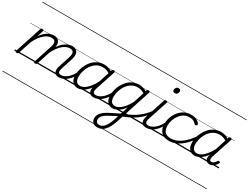

<svg xmlns="http://www.w3.org/2000/svg" viewBox="-99 -1762 3928 3034"><g transform="rotate(30 1864.5 -245.5)"><path d="M817 17Q788 17 767.5 6.5Q747 -4 737 -24Q727 -44 727.5 -73Q728 -102 741 -140L806 -340Q819 -379 818 -408Q817 -437 800 -453Q783 -469 746 -469Q718 -469 685.5 -456Q653 -443 619.5 -415Q586 -387 553.5 -342.5Q521 -298 492 -235H468Q496 -313 532.5 -367Q569 -421 609.5 -455Q650 -489 689 -504Q728 -519 761 -519Q808 -519 836.5 -496Q865 -473 870.5 -429.5Q876 -386 855 -323L793 -134Q776 -81 784.5 -56Q793 -31 832 -31Q841 -31 845.5 -23.5Q850 -16 848.5 -7Q847 2 839.5 9.5Q832 17 817 17ZM51 15Q39 15 31 10Q23 5 27 -6L186 -494Q190 -506 196 -510.5Q202 -515 215 -515Q232 -515 238 -509Q244 -503 240 -491L203 -376Q231 -416 260.5 -444Q290 -472 319 -488.5Q348 -505 375 -512Q402 -519 426 -519Q474 -519 503 -496Q532 -473 538 -429.5Q544 -386 522 -323L418 -4Q415 6 408.5 10.5Q402 15 387 15Q376 15 368 10Q360 5 364 -6L473 -340Q486 -379 485 -408Q484 -437 466.5 -453Q449 -469 411 -469Q383 -469 351 -456.5Q319 -444 286 -417Q253 -390 221 -347Q189 -304 160 -243L81 -4Q78 6 72 10.5Q66 15 51 15ZM0 369H964V379H0ZM0 -20H964V0H0ZM0 -505H964V-500H0ZM0 -889H964V-879H0Z M818 17Q807 17 802.5 9.5Q798 2 799.5 -7Q801 -16 809.5 -23.5Q818 -31 833 -31Q863 -31 893.5 -45.5Q924 -60 952.5 -85.5Q981 -111 1005 -145Q1029 -179 1046 -217Q1051 -228 1059.5 -228Q1068 -228 1075 -220.5Q1082 -213 1078 -203Q1059 -157 1031.5 -117Q1004 -77 970.5 -47Q937 -17 898.5 0Q860 17 818 17ZM964 369V379ZM964 -20V0ZM964 -505V-500ZM964 -889V-879Z M1162 17Q1121 17 1091 -3Q1061 -23 1045 -59.5Q1029 -96 1029 -146Q1029 -190 1041.5 -240.5Q1054 -291 1079 -340.5Q1104 -390 1142 -430Q1180 -470 1232.5 -494.5Q1285 -519 1351 -519Q1389 -519 1428.5 -505Q1468 -491 1499 -467L1487 -423Q1446 -451 1412.5 -460.5Q1379 -470 1348 -470Q1294 -470 1252 -449.5Q1210 -429 1178.5 -394Q1147 -359 1126.5 -317Q1106 -275 1096 -231.5Q1086 -188 1086 -150Q1086 -114 1096 -87.5Q1106 -61 1126 -47Q1146 -33 1177 -33Q1212 -33 1252 -56.5Q1292 -80 1333.5 -129Q1375 -178 1413 -254L1426 -214Q1382 -124 1334 -73.5Q1286 -23 1241.5 -3Q1197 17 1162 17ZM1451 17Q1422 17 1401.5 7Q1381 -3 1370.5 -22.5Q1360 -42 1360 -69Q1360 -96 1371 -130L1489 -494Q1493 -506 1499.5 -510.5Q1506 -515 1519 -515Q1537 -515 1542 -507.5Q1547 -500 1543 -488L1424 -125Q1408 -74 1420.5 -52.5Q1433 -31 1466 -31Q1475 -31 1479 -23.5Q1483 -16 1481.5 -7Q1480 2 1472.5 9.5Q1465 17 1451 17ZM964 369H1599V379H964ZM964 -20H1599V0H964ZM964 -505H1599V-500H964ZM964 -889H1599V-879H964Z M1453 17Q1442 17 1437.5 9.5Q1433 2 1434.5 -7Q1436 -16 1444.5 -23.5Q1453 -31 1468 -31Q1498 -31 1528.5 -45.5Q1559 -60 1587.5 -85.5Q1616 -111 1640 -145Q1664 -179 1681 -217Q1686 -228 1694.5 -228Q1703 -228 1710 -220.5Q1717 -213 1713 -203Q1694 -157 1666.5 -117Q1639 -77 1605.5 -47Q1572 -17 1533.5 0Q1495 17 1453 17ZM1599 369V379ZM1599 -20V0ZM1599 -505V-500ZM1599 -889V-879Z M1741 398Q1686 398 1657 368.5Q1628 339 1628 294Q1628 257 1644 227Q1660 197 1689.5 171.5Q1719 146 1759.5 122.5Q1800 99 1848 76Q1867 67 1885.5 58Q1904 49 1922 39.5Q1940 30 1958 21L2002 -115Q1966 -65 1929.5 -36Q1893 -7 1859.5 5Q1826 17 1799 17Q1757 17 1727.5 -3Q1698 -23 1682 -59.5Q1666 -96 1666 -146Q1666 -190 1678 -241Q1690 -292 1715.5 -341Q1741 -390 1779.5 -430.5Q1818 -471 1870 -495Q1922 -519 1988 -519Q2010 -519 2033.5 -514Q2057 -509 2079 -500Q2101 -491 2120 -477L2126 -496Q2130 -507 2136 -511Q2142 -515 2155 -515Q2174 -515 2178.5 -507.5Q2183 -500 2179 -488L1970 155Q1950 215 1927 260.5Q1904 306 1876 337Q1848 368 1815 383Q1782 398 1741 398ZM1750 349Q1784 349 1814.5 326.5Q1845 304 1870.5 259.5Q1896 215 1917 151L1939 81Q1926 87 1913 93.5Q1900 100 1887.5 106Q1875 112 1862 120Q1821 140 1788 159Q1755 178 1732 197Q1709 216 1697 238Q1685 260 1685 288Q1685 305 1691.5 319Q1698 333 1712.5 341Q1727 349 1750 349ZM1813 -33Q1849 -33 1887.5 -55.5Q1926 -78 1966 -124Q2006 -170 2044 -242L2106 -434Q2070 -455 2041 -462.5Q2012 -470 1985 -470Q1931 -470 1889 -449.5Q1847 -429 1815.5 -394Q1784 -359 1763.5 -317Q1743 -275 1733.5 -231.5Q1724 -188 1724 -150Q1724 -114 1733.5 -87.5Q1743 -61 1763 -47Q1783 -33 1813 -33ZM1599 369H2234V379H1599ZM1599 -20H2234V0H1599ZM1599 -505H2234V-500H1599ZM1599 -889H2234V-879H1599Z M1992 56Q1985 59 1979.5 53.5Q1974 48 1972.5 40Q1971 32 1973.5 23.5Q1976 15 1984 12Q2035 -9 2078.5 -29Q2122 -49 2161 -72Q2200 -95 2235.5 -123Q2271 -151 2305 -186Q2339 -221 2375 -267Q2384 -278 2392 -276Q2400 -274 2403 -264.5Q2406 -255 2399 -244Q2367 -199 2334.5 -162.5Q2302 -126 2265.5 -95.5Q2229 -65 2187.5 -39Q2146 -13 2098 10Q2050 33 1992 56ZM2234 369V379ZM2234 -20V0ZM2234 -505V-500ZM2234 -889V-879Z M2412 17Q2380 17 2358.5 7Q2337 -3 2326.5 -23.5Q2316 -44 2316.5 -73Q2317 -102 2329 -140L2444 -494Q2449 -506 2455.5 -510.5Q2462 -515 2475 -515Q2491 -515 2497.5 -509Q2504 -503 2500 -491L2383 -134Q2365 -81 2374.5 -56Q2384 -31 2427 -31Q2437 -31 2441 -23.5Q2445 -16 2443.5 -7Q2442 2 2434 9.5Q2426 17 2412 17ZM2532 -683Q2515 -683 2503.5 -692Q2492 -701 2492 -719Q2492 -743 2507 -762.5Q2522 -782 2550 -782Q2567 -782 2578.5 -773Q2590 -764 2590 -745Q2590 -722 2575.5 -702.5Q2561 -683 2532 -683ZM2234 369H2559V379H2234ZM2234 -20H2559V0H2234ZM2234 -505H2559V-500H2234ZM2234 -889H2559V-879H2234Z M2413 17Q2402 17 2397.5 9.5Q2393 2 2394.5 -7Q2396 -16 2404.5 -23.5Q2413 -31 2428 -31Q2458 -31 2488.5 -45.5Q2519 -60 2547.5 -85.5Q2576 -111 2600 -145Q2624 -179 2641 -217Q2646 -228 2654.5 -228Q2663 -228 2670 -220.5Q2677 -213 2673 -203Q2654 -157 2626.5 -117Q2599 -77 2565.5 -47Q2532 -17 2493.5 0Q2455 17 2413 17ZM2559 369V379ZM2559 -20V0ZM2559 -505V-500ZM2559 -889V-879Z M2828 17Q2731 17 2682 -36.5Q2633 -90 2633 -178Q2633 -244 2655 -305Q2677 -366 2716.5 -414.5Q2756 -463 2811.5 -491Q2867 -519 2934 -519Q2990 -519 3031 -498.5Q3072 -478 3092 -447Q3098 -438 3096 -431Q3094 -424 3084 -415Q3073 -408 3065 -408Q3057 -408 3050 -416Q3031 -440 3003.5 -455Q2976 -470 2928 -470Q2873 -470 2829 -444.5Q2785 -419 2754 -376.5Q2723 -334 2706 -282.5Q2689 -231 2689 -177Q2689 -136 2703.5 -102.5Q2718 -69 2750 -50Q2782 -31 2835 -31Q2845 -31 2849.5 -23.5Q2854 -16 2853 -6.5Q2852 3 2845.5 10Q2839 17 2828 17ZM2559 369H3094V379H2559ZM2559 -20H3094V0H2559ZM2559 -505H3094V-500H2559ZM2559 -889H3094V-879H2559Z M2826 17Q2817 17 2812.5 10Q2808 3 2808.5 -6.5Q2809 -16 2815.5 -23.5Q2822 -31 2833 -31Q2899 -31 2962.5 -63Q3026 -95 3084.5 -153Q3143 -211 3192 -289Q3198 -297 3207 -295Q3216 -293 3222 -285.5Q3228 -278 3221 -268Q3167 -180 3103.5 -116Q3040 -52 2970 -17.5Q2900 17 2826 17ZM3094 369V379ZM3094 -20V0ZM3094 -505V-500ZM3094 -889V-879Z M3294 17Q3252 17 3222 -3Q3192 -23 3175.5 -59.5Q3159 -96 3159 -146Q3159 -191 3171.5 -242.5Q3184 -294 3210 -343Q3236 -392 3274.5 -432Q3313 -472 3365 -495.5Q3417 -519 3483 -519Q3516 -519 3551 -508Q3586 -497 3614 -477L3620 -495Q3624 -507 3630.5 -511Q3637 -515 3650 -515Q3669 -515 3673.5 -507.5Q3678 -500 3674 -488L3550 -111Q3543 -86 3543 -68Q3543 -50 3551 -40.5Q3559 -31 3574 -31Q3591 -31 3606.5 -40Q3622 -49 3635 -63.5Q3648 -78 3657 -93Q3662 -100 3669.5 -103.5Q3677 -107 3687 -100Q3699 -94 3699.5 -86Q3700 -78 3695 -71Q3684 -51 3665.5 -31Q3647 -11 3622.5 3Q3598 17 3567 17Q3545 17 3529 10Q3513 3 3503.5 -10Q3494 -23 3491 -41Q3488 -59 3491 -81Q3494 -91 3496.5 -100.5Q3499 -110 3502 -119Q3464 -67 3426.5 -37Q3389 -7 3355 5Q3321 17 3294 17ZM3217 -150Q3217 -115 3227 -88.5Q3237 -62 3257 -47.5Q3277 -33 3309 -33Q3344 -33 3382.5 -55.5Q3421 -78 3460.5 -124.5Q3500 -171 3539 -243L3600 -433Q3565 -455 3536 -462.5Q3507 -470 3479 -470Q3425 -470 3382.5 -449Q3340 -428 3309 -394Q3278 -360 3257.5 -317.5Q3237 -275 3227 -231.5Q3217 -188 3217 -150ZM3094 369H3729V379H3094ZM3094 -20H3729V0H3094ZM3094 -505H3729V-500H3094ZM3094 -889H3729V-879H3094Z"/></g></svg>

Font: Playwrite HR Guides
Style: Regular
Weight: 400
Designer: Veronika Burian, José Scaglione
Foundry: TypeTogether
Version: Version 1.003